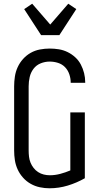

<svg xmlns="http://www.w3.org/2000/svg" viewBox="-20 -1004 540 1032"><path d="M246 8Q220 8 194 2.5Q168 -3 145 -16Q122 -29 104 -49Q86 -69 75 -93Q64 -117 60 -143Q56 -169 56 -195V-540Q56 -566 60 -592.5Q64 -619 75 -643Q86 -667 104 -687Q122 -707 145 -720Q168 -733 194.5 -738Q221 -743 247 -743Q272 -743 296.5 -739Q321 -735 343.5 -724Q366 -713 384.5 -696Q403 -679 414.5 -657Q426 -635 432 -611Q438 -587 438 -562V-559H360V-561Q360 -583 352.5 -605Q345 -627 329.5 -643Q314 -659 292 -666Q270 -673 247 -673Q222 -673 198.5 -663.5Q175 -654 160 -634Q145 -614 139.5 -589.5Q134 -565 134 -540V-195Q134 -178 136 -161.5Q138 -145 144 -130Q150 -115 160.5 -101.5Q171 -88 185 -79Q199 -70 215 -66Q231 -62 248 -62Q276 -62 304 -69.5Q332 -77 358 -88V-400H436V-46Q392 -21 344 -6.5Q296 8 246 8ZM201 -815 110 -955 153 -984 250 -872 347 -984 390 -955 299 -815Z"/></svg>

Font: Iosevka Algr
Style: Regular
Weight: 400
Monospace: yes
Designer: Belleve Invis
Foundry: Belleve Invis
Version: Version 26.0.2; ttfautohint (v1.8.3)